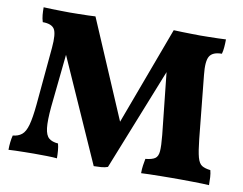

<svg xmlns="http://www.w3.org/2000/svg" viewBox="-75 -782 1132 894"><g transform="rotate(10 490.5 -335.0)"><path d="M420 9 203 -479 177 -228Q171 -162 175 -128Q179 -94 194.5 -81Q210 -68 238 -66Q242 -51 243.5 -33Q245 -15 245 3Q228 1 196.5 0.5Q165 0 136 0Q116 0 92.5 0.5Q69 1 48 1.5Q27 2 16 3Q16 -15 18 -33Q20 -51 24 -66Q49 -68 66 -81.5Q83 -95 92.5 -129.5Q102 -164 108 -227L133 -500Q139 -567 125.5 -588.5Q112 -610 70 -610Q65 -626 63.5 -642.5Q62 -659 62 -679Q76 -678 99.5 -677.5Q123 -677 147 -676.5Q171 -676 186 -676Q201 -676 225.5 -676.5Q250 -677 273 -677.5Q296 -678 307 -679L505 -216L677 -679Q694 -678 718 -677.5Q742 -677 765.5 -676.5Q789 -676 804 -676Q820 -676 842.5 -676.5Q865 -677 887.5 -677.5Q910 -678 924 -679Q924 -661 922.5 -642.5Q921 -624 917 -610Q874 -610 859.5 -586.5Q845 -563 852 -498L882 -200Q888 -143 895.5 -115.5Q903 -88 917.5 -79Q932 -70 958 -67Q962 -52 963 -34.5Q964 -17 964 3Q954 2 932 1.5Q910 1 883.5 0.5Q857 0 831.5 0Q806 0 789 0Q766 0 737 0.5Q708 1 682 1.5Q656 2 643 3Q643 -18 645.5 -34Q648 -50 651 -66Q682 -69 696 -78.5Q710 -88 712 -113Q714 -138 709 -189L678 -481L486 1Q474 6 455 7.5Q436 9 420 9Z"/></g></svg>

Font: Vollkorn ExtraBold
Style: Regular
Weight: 800
Designer: Friedrich Althausen
Foundry: Friedrich Althausen
Version: Version 5.000; ttfautohint (v1.8.3)